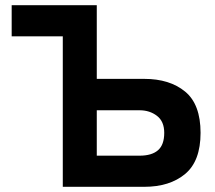

<svg xmlns="http://www.w3.org/2000/svg" viewBox="-20 -720 827 740"><path d="M222 0V-580H25V-700H353V-416H536Q634 -416 693.5 -367Q753 -318 753 -208Q753 -99 693.5 -49.5Q634 0 536 0ZM353 -120H518Q565 -120 589 -141Q613 -162 613 -208Q613 -252 585 -273.5Q557 -295 518 -295H353Z"/></svg>

Font: Zen Kaku Gothic Antique Black
Style: Regular
Weight: 900
Designer: Yoshimichi Ohira
Foundry: Positype
Version: Version 1.001